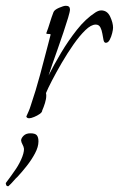

<svg xmlns="http://www.w3.org/2000/svg" viewBox="-84 -391 411 664"><path d="M17 18Q9 18 7 12Q11 3 15 -6Q19 -15 22 -25Q40 -78 54.5 -132Q69 -186 83 -240L91 -271Q91 -274 84 -273.5Q77 -273 76 -276Q83 -294 88.5 -312.5Q94 -331 101 -349Q104 -357 120 -364Q136 -371 144 -371Q158 -371 158 -358Q158 -351 151.5 -329.5Q145 -308 135.5 -279.5Q126 -251 115.5 -221.5Q105 -192 96.5 -167.5Q88 -143 84 -130Q102 -166 127 -208Q152 -250 182 -288Q212 -326 246 -348Q257 -355 266 -355Q287 -355 297 -333.5Q307 -312 307 -295Q307 -289 304 -276.5Q301 -264 295.5 -253.5Q290 -243 282 -243Q276 -243 274 -252.5Q272 -262 270 -274.5Q268 -287 263 -296.5Q258 -306 247 -306Q231 -306 211 -286.5Q191 -267 170 -237Q149 -207 129.5 -173.5Q110 -140 95.5 -112Q81 -84 75 -69Q76 -66 76 -60Q76 -49 71.5 -34.5Q67 -20 62 -9Q62 -3 53.5 3Q45 9 34 13.5Q23 18 17 18ZM-56 253Q-61 253 -62.5 249Q-64 245 -64 242Q-56 231 -49.5 222.5Q-43 214 -35 202Q-21 183 -11 161Q-1 139 -1 124Q-2 116 -6 109Q-10 102 -11 95Q-11 87 -2.5 78.5Q6 70 21 70Q38 70 43.5 77Q49 84 49 98Q49 117 37 139.5Q25 162 8 183.5Q-9 205 -24 221Q-28 224 -37 234.5Q-46 245 -55 253Z"/></svg>

Font: Moon Dance
Style: Regular
Weight: 400
Designer: Robert E. Leuschke
Foundry: Robert E. Leuschke
Version: Version 1.010; ttfautohint (v1.8.3)